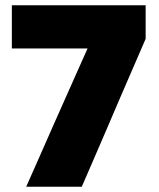

<svg xmlns="http://www.w3.org/2000/svg" viewBox="-20 -709 602 729"><path d="M79.5 0Q106 -60 133 -120.8Q160 -181.5 186 -241L268.5 -426.5Q279.5 -451 290.5 -475.8Q301.5 -500.5 312.5 -525H25V-689H533V-561.5Q509 -506 486 -453Q463 -400 439 -344.5L385 -218.5Q361.5 -163.5 338 -109.5Q314.5 -55.5 290.5 0Z"/></svg>

Font: Commissioner ExtraBold
Style: Regular
Weight: 800
Designer: Kostas Bartsokas
Foundry: Kostas Bartsokas
Version: Version 1.000; ttfautohint (v1.8.3)